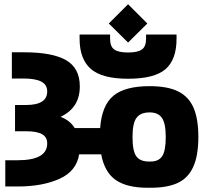

<svg xmlns="http://www.w3.org/2000/svg" viewBox="-20 -921 974 907"><path d="M585 -720 494 -810 585 -901 676 -810ZM356 -738V-758H500V-738Q500 -701 520 -687Q540 -673 585 -673Q630 -673 650 -687Q670 -701 670 -738V-758H814V-738Q814 -639 761.5 -594Q709 -549 585 -549Q462 -549 409 -595.5Q356 -642 356 -738ZM917 -274Q917 -185 892.5 -132Q868 -79 819 -56.5Q770 -34 692 -34H677Q580 -34 527 -70.5Q474 -107 458 -192H354Q341 -112 260.5 -76Q180 -40 63 -40H5V-164H63Q203 -164 203 -243Q203 -273 179 -287Q155 -301 102 -301H51V-425H103Q203 -425 203 -489Q203 -521 175 -535.5Q147 -550 93 -550H36V-674H93Q228 -674 292.5 -636.5Q357 -599 357 -513Q357 -462 334.5 -426.5Q312 -391 266 -369Q310 -353 333 -316H453Q461 -423 515.5 -468.5Q570 -514 687 -514Q772 -514 822 -489Q872 -464 894.5 -411.5Q917 -359 917 -274ZM763 -274Q763 -338 745 -364Q727 -390 687 -390Q644 -390 625 -364.5Q606 -339 606 -274Q606 -207 624 -182.5Q642 -158 683 -158H692Q729 -158 746 -183Q763 -208 763 -274Z"/></svg>

Font: Biryani Heavy
Style: Regular
Weight: 900
Designer: Dan Reynolds and Mathieu Réguer
Foundry: Dan Reynolds and Mathieu Réguer
Version: Version 1.003; ttfautohint (v1.1) -l 5 -r 5 -G 72 -x 0 -D la